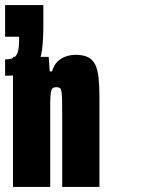

<svg xmlns="http://www.w3.org/2000/svg" viewBox="-20 -733 644 753"><path d="M31 0V-510H171L175 -453H184Q192 -479 206.5 -492.5Q221 -506 239.5 -512Q258 -518 277 -518Q306 -518 324.5 -509Q343 -500 353 -480.5Q363 -461 366.5 -428.5Q370 -396 370 -349V0H224V-275Q224 -316 223.5 -339.5Q223 -363 221 -374Q219 -385 214.5 -388Q210 -391 201 -391Q192 -391 187 -387.5Q182 -384 179.5 -370.5Q177 -357 177 -329Q177 -301 177 -251V0ZM0 -436V-500Q22 -500 34 -507Q46 -514 50.5 -531Q55 -548 55 -576V-589H0V-713H150V-636Q150 -578 145 -539Q140 -500 125.5 -477.5Q111 -455 81 -445.5Q51 -436 0 -436Z"/></svg>

Font: Saira ExtraCondensed Black
Style: Regular
Weight: 900
Width: 2
Designer: Hector Gatti with collaboration of the Omnibus-Type team
Foundry: Omnibus-Type
Version: Version 1.101